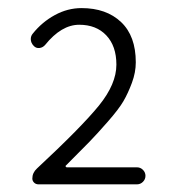

<svg xmlns="http://www.w3.org/2000/svg" viewBox="-20 -912 441 484"><path d="M77.1 -447.3Q70.3 -447.3 65.9 -451.7Q61.5 -456.1 61.5 -461.9Q61.5 -476.6 73.2 -487.3Q185.5 -591.8 229.5 -646Q273.4 -700.2 273.4 -749Q273.4 -795.9 248 -822.8Q222.7 -849.6 179.7 -849.6Q134.8 -849.6 93.8 -798.8Q87.9 -792 79.6 -791Q71.3 -790 65.4 -795.9Q57.6 -803.7 57.6 -813.5Q57.6 -821.3 62.5 -827.1Q85.9 -856.4 118.2 -874Q150.4 -891.6 185.5 -891.6Q248 -891.6 285.2 -856.4Q322.3 -821.3 322.3 -754.9Q322.3 -729.5 312.5 -703.1Q302.7 -676.8 291 -656.7Q279.3 -636.7 251.5 -605Q223.6 -573.2 205.6 -554.7Q187.5 -536.1 146.5 -495.1Q144.5 -494.1 145.5 -492.2Q146.5 -490.2 148.4 -490.2H325.2Q334 -490.2 340.3 -483.9Q346.7 -477.5 346.7 -468.8Q346.7 -460 340.3 -453.6Q334 -447.3 325.2 -447.3Z"/></svg>

Font: Gen Jyuu Gothic Light
Style: Regular
Weight: 200
Designer: [Source Han Sans]
Ryoko NISHIZUKA  (kana & ideographs); Paul D. Hunt (Latin, Greek & Cyrillic); Wenlong ZHANG  (bopomofo
Version: Version 1.002.20150607